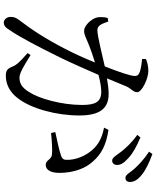

<svg xmlns="http://www.w3.org/2000/svg" viewBox="77 -896 845 1040"><g transform="rotate(90 500.0 -375.5)"><path d="M802 -608C821 -583 833 -560 849 -560C863 -560 873 -570 873 -587C873 -606 863 -623 838 -646C813 -670 775 -692 724 -713L710 -696C754 -665 782 -633 802 -608ZM894 -680C916 -655 926 -632 942 -632C957 -632 965 -640 965 -657C965 -678 955 -697 928 -719C904 -740 865 -759 814 -778L801 -760C847 -729 871 -705 894 -680ZM671 -516C737 -504 776 -476 804 -437C834 -396 844 -352 845 -326C847 -300 843 -290 822 -283C795 -273 731 -260 695 -252L700 -229C734 -233 797 -237 818 -234C848 -228 845 -200 874 -200C903 -201 916 -234 916 -274C916 -351 891 -417 854 -456C814 -502 764 -528 683 -540ZM299 -722C324 -720 360 -715 375 -707C389 -701 391 -693 391 -681C391 -662 370 -597 339 -520C266 -504 175 -480 143 -480C114 -480 107 -511 96 -539L77 -536C71 -517 71 -494 74 -478C82 -446 119 -408 146 -408C170 -408 184 -419 228 -436C248 -444 282 -456 318 -467C295 -410 268 -350 243 -303C187 -195 142 -127 88 -56C75 -39 71 -27 71 -10C71 13 88 27 101 27C116 27 128 20 142 -4C185 -67 235 -165 290 -276C322 -342 356 -419 385 -486C419 -495 452 -501 476 -501C531 -501 548 -470 548 -397C548 -283 512 -161 478 -110C453 -69 429 -58 399 -58C375 -58 331 -85 278 -118L267 -102C322 -54 329 -42 337 -27C349 2 356 16 389 16C440 16 481 -9 510 -47C569 -121 605 -261 605 -382C605 -500 562 -541 488 -541C464 -541 432 -537 404 -532L448 -638C459 -663 479 -674 479 -696C479 -721 405 -756 365 -756C337 -756 316 -750 299 -743Z"/></g></svg>

Font: Harano Aji Mincho K1
Style: Regular
Weight: 400
Foundry: Masamichi Hosoda
Version: HaranoAjiMinchoK1-Regular version 20230610;ttx 4.39.4